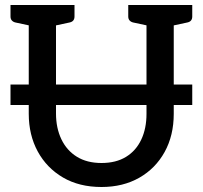

<svg xmlns="http://www.w3.org/2000/svg" viewBox="-20 -739 811 768"><path d="M22 -319V-401H749V-319ZM386 9Q297 9 232 -29Q167 -67 131 -133Q95 -199 95 -284V-719H204V-285Q204 -227 225.5 -182Q247 -137 287.5 -112Q328 -87 386 -87Q444 -87 484 -111.5Q524 -136 545 -180.5Q566 -225 566 -284V-719H675V-284Q675 -197 638.5 -131Q602 -65 537 -28Q472 9 386 9ZM123 -719 112 -634 42 -649Q33 -651 27.5 -657Q22 -663 22 -673V-719ZM278 -719V-673Q278 -663 273 -657Q268 -651 258 -649L188 -634L177 -719ZM595 -719 583 -634 513 -649Q504 -651 498.5 -657Q493 -663 493 -673V-719ZM749 -719V-673Q749 -663 744 -657Q739 -651 729 -649L659 -634L648 -719Z"/></svg>

Font: Aleo Medium
Style: Regular
Weight: 500
Designer: Alessio Laiso
Foundry: Alessio Laiso
Version: Version 2.001;gftools[0.9.29]